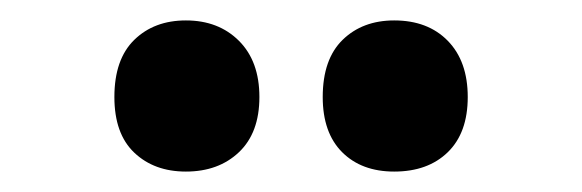

<svg xmlns="http://www.w3.org/2000/svg" viewBox="-20 -781 570 188"><path d="M366 -613Q334 -613 315 -632Q296 -651 296 -686Q296 -723 315.5 -742Q335 -761 366 -761Q399 -761 418.5 -741Q438 -721 438 -686Q438 -651 418.5 -632Q399 -613 366 -613ZM162 -613Q131 -613 111.5 -631.5Q92 -650 92 -686Q92 -723 111.5 -742Q131 -761 162 -761Q194 -761 214 -741Q234 -721 234 -686Q234 -651 214 -632Q194 -613 162 -613Z"/></svg>

Font: Noto Sans Mono Condensed Black
Style: Regular
Weight: 900
Width: 3
Designer: Monotype Design Team
Foundry: Monotype Imaging Inc.
Version: Version 2.014